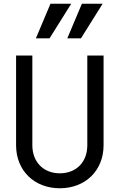

<svg xmlns="http://www.w3.org/2000/svg" viewBox="-20 -997 640 1027"><path d="M534 -700H447V-220C447 -130 388 -70 300 -70C213 -70 153 -130 153 -220V-700H66V-220C66 -85 163 10 300 10C437 10 534 -85 534 -220ZM361 -977H250L172 -792H245ZM529 -977H418L340 -792H413Z"/></svg>

Font: CommitMonoNiceRocks
Style: Regular
Weight: 400
Monospace: yes
Designer: Eigil Nikolajsen
Foundry: Eigil Nikolajsen
Version: Version 1.143